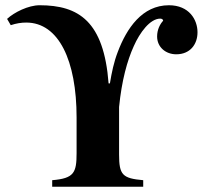

<svg xmlns="http://www.w3.org/2000/svg" viewBox="-20 -712 783 732"><path d="M394 -394C376 -631 280 -692 131 -692C88 -692 34 -665 7 -640L21 -616C42 -623 61 -626 80 -626C204 -626 272 -481 272 -264V-128C272 -53 262 -32 179 -25V0H526V-25C447 -32 434 -45 434 -123V-304C444 -405 465 -481 490 -536C513 -588 552 -641 591 -641C598 -641 602 -637 602 -633C590 -620 579 -599 579 -573C579 -532 612 -505 652 -505C704 -505 733 -542 733 -589C733 -637 701 -692 624 -692C522 -692 463 -604 429 -514C414 -475 406 -436 399 -394Z"/></svg>

Font: XITS
Style: Bold
Weight: 700
Designer: MicroPress Inc., with final additions and corrections provided by Coen Hoffman, Elsevier (retired)
Version: Version 1.302